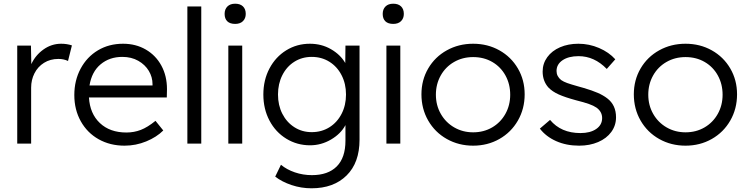

<svg xmlns="http://www.w3.org/2000/svg" viewBox="-20 -775 4038 1036"><path d="M73 -529H147L149 -429Q171 -477 214.5 -508Q258 -539 310 -539Q341 -539 368 -530L347 -446Q324 -457 295 -457Q251 -457 217.5 -436Q184 -415 166 -379.5Q148 -344 148 -302V0H73Z M381 -262Q381 -341 415 -404.5Q449 -468 508.5 -503.5Q568 -539 644 -539Q713 -539 767 -507.5Q821 -476 851 -420.5Q881 -365 881 -294L880 -249H460Q465 -162 519 -111Q573 -60 662 -60Q703 -60 739.5 -74Q776 -88 819 -123L861 -71Q825 -35 769 -12Q713 11 652 11Q574 11 512.5 -23.5Q451 -58 416 -120.5Q381 -183 381 -262ZM803 -314V-321Q803 -359 783 -392.5Q763 -426 726 -447Q689 -468 640 -468Q571 -468 523 -428Q475 -388 463 -314Z M991 -740H1066V0H991Z M1212 -529H1287V0H1212ZM1192 -700Q1192 -725 1207 -740Q1222 -755 1249 -755Q1276 -755 1291 -740.5Q1306 -726 1306 -700Q1306 -676 1291 -661Q1276 -646 1249 -646Q1221 -646 1206.5 -660Q1192 -674 1192 -700Z M1465 178 1496 114Q1527 140 1571 155Q1615 170 1663 170Q1750 170 1797 123Q1844 76 1844 -16V-100Q1819 -53 1766 -22Q1713 9 1653 9Q1583 9 1525 -26.5Q1467 -62 1434 -124.5Q1401 -187 1401 -265Q1401 -343 1434 -405.5Q1467 -468 1524.5 -503.5Q1582 -539 1652 -539Q1715 -539 1766 -509.5Q1817 -480 1843 -435L1844 -529H1920V-21Q1920 103 1850 172Q1780 241 1661 241Q1605 241 1553 223.5Q1501 206 1465 178ZM1847 -265Q1847 -323 1823 -369.5Q1799 -416 1757 -442Q1715 -468 1662 -468Q1610 -468 1568.5 -442Q1527 -416 1503.5 -369.5Q1480 -323 1480 -265Q1480 -207 1503.5 -161Q1527 -115 1568.5 -88.5Q1610 -62 1662 -62Q1715 -62 1757 -88Q1799 -114 1823 -160.5Q1847 -207 1847 -265Z M2065 -529H2140V0H2065ZM2045 -700Q2045 -725 2060 -740Q2075 -755 2102 -755Q2129 -755 2144 -740.5Q2159 -726 2159 -700Q2159 -676 2144 -661Q2129 -646 2102 -646Q2074 -646 2059.5 -660Q2045 -674 2045 -700Z M2254 -266Q2254 -343 2290.5 -405.5Q2327 -468 2391 -503.5Q2455 -539 2533 -539Q2611 -539 2674.5 -503.5Q2738 -468 2774.5 -405.5Q2811 -343 2811 -266Q2811 -188 2774.5 -124.5Q2738 -61 2674.5 -25Q2611 11 2533 11Q2455 11 2391 -25Q2327 -61 2290.5 -124.5Q2254 -188 2254 -266ZM2733 -264Q2733 -321 2707.5 -367.5Q2682 -414 2636.5 -440.5Q2591 -467 2533 -467Q2476 -467 2430 -440.5Q2384 -414 2358 -367.5Q2332 -321 2332 -264Q2332 -207 2358.5 -160.5Q2385 -114 2431 -87.5Q2477 -61 2533 -61Q2590 -61 2635.5 -87.5Q2681 -114 2707 -160.5Q2733 -207 2733 -264Z M2893 -81 2948 -128Q3007 -57 3112 -57Q3165 -57 3197 -79Q3229 -101 3229 -138Q3229 -172 3199 -194Q3183 -205 3157.5 -214Q3132 -223 3088 -234Q3029 -250 2994.5 -265.5Q2960 -281 2939 -303Q2908 -338 2908 -389Q2908 -432 2933 -466.5Q2958 -501 3002 -520Q3046 -539 3101 -539Q3159 -539 3212.5 -516Q3266 -493 3300 -455L3254 -403Q3187 -472 3102 -472Q3048 -472 3015.5 -450Q2983 -428 2983 -392Q2983 -363 3008 -343Q3021 -334 3040.5 -327Q3060 -320 3099 -309L3131 -300Q3175 -287 3205 -274Q3235 -261 3257 -244Q3304 -208 3304 -142Q3304 -98 3278.5 -63Q3253 -28 3207.5 -8.5Q3162 11 3105 11Q3036 11 2981 -13.5Q2926 -38 2893 -81Z M3400 -266Q3400 -343 3436.5 -405.5Q3473 -468 3537 -503.5Q3601 -539 3679 -539Q3757 -539 3820.5 -503.5Q3884 -468 3920.5 -405.5Q3957 -343 3957 -266Q3957 -188 3920.5 -124.5Q3884 -61 3820.5 -25Q3757 11 3679 11Q3601 11 3537 -25Q3473 -61 3436.5 -124.5Q3400 -188 3400 -266ZM3879 -264Q3879 -321 3853.5 -367.5Q3828 -414 3782.5 -440.5Q3737 -467 3679 -467Q3622 -467 3576 -440.5Q3530 -414 3504 -367.5Q3478 -321 3478 -264Q3478 -207 3504.5 -160.5Q3531 -114 3577 -87.5Q3623 -61 3679 -61Q3736 -61 3781.5 -87.5Q3827 -114 3853 -160.5Q3879 -207 3879 -264Z"/></svg>

Font: Lexend HM
Style: Regular
Weight: 400
Designer: Bonnie Shaver-Troup, Thomas Jockin, Octavio Pardo
Foundry: Lexend
Version: Version 1.091